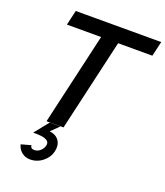

<svg xmlns="http://www.w3.org/2000/svg" viewBox="-166 -802 1005 1166"><g transform="rotate(20 336.0 -219.0)"><path d="M182.1 0 318.8 -593.8H97.7L120.1 -689.9H672.4L649.9 -593.8H428.7L292 0ZM166.5 252.4Q134.3 252.4 111.3 232.9Q88.4 213.4 82.5 185.5L146 168Q147.5 189.9 171.4 189.9Q192.4 189.9 209.2 175.3Q226.1 160.6 231.4 139.2Q233.9 128.4 231 120.1Q228 111.8 219.7 106.9Q211.4 102.1 202.4 99.1Q193.4 96.2 179 94.7Q164.6 93.3 154.5 93Q144.5 92.8 129.4 92.8L203.6 1H272.5L221.2 50.8Q264.6 56.6 283.2 85Q301.8 113.3 292.5 154.8Q282.7 195.8 247.1 224.1Q211.4 252.4 166.5 252.4Z"/></g></svg>

Font: HK Grotesk SemiBold Italic
Style: Regular
Weight: 600
Italic angle: -13°
Designer: Alfredo Marco Pradil and Stefan Peev
Foundry: Hanken Design Co.
Version: Version 1.000;PS 001.000;hotconv 1.0.88;makeotf.lib2.5.64775